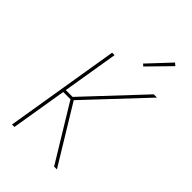

<svg xmlns="http://www.w3.org/2000/svg" viewBox="-281 -1062 1161 1161"><g transform="rotate(45 300.0 -481.0)"><path d="M446 0H422L204 -358H142L83 0H62L183 -735H204L145 -377H203L539 -735H567L222 -368ZM375 -809 362 -821 494 -962 511 -948Z"/></g></svg>

Font: Iosevka Thin Extended
Style: Italic
Weight: 100
Width: 7
Italic angle: -9°
Monospace: yes
Designer: Belleve Invis
Foundry: Belleve Invis
Version: Version 32.5.0; ttfautohint (v1.8.4)